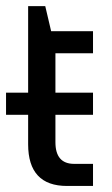

<svg xmlns="http://www.w3.org/2000/svg" viewBox="-20 -616 370 636"><path d="M73.2 -309.1V-595.7H129.9L149.4 -512.7H288.1V-439.5H163.6V-309.1H288.1V-235.8H163.6V-145Q163.6 -73.2 225.6 -73.2H288.1V0H202.1Q73.2 0 73.2 -138.2V-235.8H0V-309.1Z"/></svg>

Font: Voltera
Style: Regular
Weight: 400
Designer: Bernd Montag
Version: Version 1.301